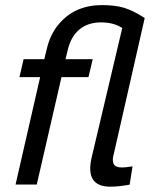

<svg xmlns="http://www.w3.org/2000/svg" viewBox="-20 -718 602 747"><path d="M409.2 8.3Q310.5 8.3 336.4 -104.5L455.6 -608.9Q422.9 -630.9 373 -630.9Q321.8 -630.9 288.6 -603Q255.4 -575.2 243.2 -522L234.9 -487.8H340.8L324.2 -418H219.2L123 0H40.5L136.2 -418H55.7L71.8 -487.8H152.3L162.6 -529.8Q175.8 -585 208.5 -623.8Q241.2 -662.6 283.7 -680.4Q326.2 -698.2 375.5 -698.2Q427.7 -698.2 462.6 -687.7Q497.6 -677.2 543 -647.9L422.9 -119.6Q415.5 -95.2 421.9 -80.8Q428.2 -66.4 455.1 -66.4Q468.3 -66.4 495.6 -70.8L484.4 0.5Q440.9 8.3 409.2 8.3Z"/></svg>

Font: HK Grotesk Medium Legacy Italic
Style: Regular
Weight: 500
Italic angle: -13°
Designer: Alfredo Marco Pradil
Foundry: Hanken Design Co.
Version: Version 2.022;PS 002.022;hotconv 1.0.88;makeotf.lib2.5.64775